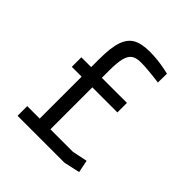

<svg xmlns="http://www.w3.org/2000/svg" viewBox="-183 -798 926 926"><g transform="rotate(45 280.0 -335.0)"><path d="M80 -66H165V-352H98V-417H165V-472Q165 -550 179.5 -592.5Q194 -635 225.5 -652.5Q257 -670 313 -670Q366 -670 424 -658L446 -653L445 -592Q362 -603 319 -603Q287 -603 270 -591Q253 -579 245.5 -550Q238 -521 238 -467V-417H409V-352H238V-66H392L469 -82L482 -18L400 0H80Z"/></g></svg>

Font: Cairo
Style: Regular
Weight: 400
Designer: Mohamed Gaber, the designers of Titillium
Foundry: Kief Type Foundry
Version: Version 2.009; ttfautohint (v1.5.33-1714) -l 8 -r 50 -G 200 